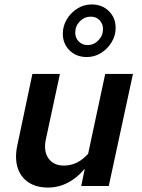

<svg xmlns="http://www.w3.org/2000/svg" viewBox="-20 -838 640 865"><path d="M196 7Q143 7 107.5 -17Q72 -41 59 -84Q46 -127 58 -183L126 -505H250L187 -212Q175 -158 198 -125Q221 -92 268 -92Q329 -92 377 -145L454 -505H579L470 0H346L362 -78Q327 -36 285 -14.5Q243 7 196 7ZM371 -581Q324 -581 293.5 -611Q263 -641 263 -686Q263 -721 281 -751Q299 -781 328.5 -799.5Q358 -818 392 -818Q440 -818 470.5 -788Q501 -758 501 -712Q501 -678 483 -648Q465 -618 435.5 -599.5Q406 -581 371 -581ZM374 -635Q403 -635 423.5 -656.5Q444 -678 444 -707Q444 -731 428.5 -747Q413 -763 389 -763Q361 -763 340 -742Q319 -721 319 -691Q319 -667 335 -651Q351 -635 374 -635Z"/></svg>

Font: Red Hat Mono SemiBold
Style: Italic
Weight: 600
Italic angle: -12°
Monospace: yes
Designer: Pentagram, MCKL
Foundry: MCKL
Version: Version 1.030